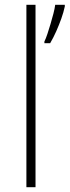

<svg xmlns="http://www.w3.org/2000/svg" viewBox="-20 -780 290 800"><path d="M128 0H90V-760H128ZM250 -753Q245 -729 235.5 -702.5Q226 -676 214.5 -650Q203 -624 189 -600H165V-607Q171 -619 177.5 -638.5Q184 -658 190.5 -680Q197 -702 202.5 -723Q208 -744 210 -760H250Z"/></svg>

Font: Noto Sans Armenian ExtraLight
Style: Regular
Weight: 250
Designer: Monotype Design Team
Foundry: Monotype Imaging Inc.
Version: Version 2.007